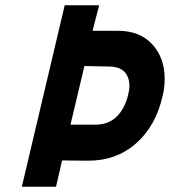

<svg xmlns="http://www.w3.org/2000/svg" viewBox="-20 -710 646 730"><path d="M226 -690H357L332 -593H428Q511 -593 558.5 -542Q606 -491 606 -410Q606 -377 599 -348Q573 -231 497 -164.5Q421 -98 312 -99L216 -100L193 0H63ZM343 -236Q391 -236 422 -265Q453 -294 467 -348Q472 -368 472 -384Q472 -416 454 -436Q436 -456 397 -457L301 -459L248 -236Z"/></svg>

Font: Cairo
Style: Bold Italic
Weight: 700
Italic angle: -13°
Designer: Mohamed Gaber, Accademia di Belle Arti di Urbino and others
Foundry: Kief Type Foundry, Accademia di Belle Arti di Urbino and others
Version: Version 3.011